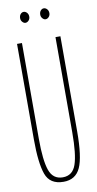

<svg xmlns="http://www.w3.org/2000/svg" viewBox="-88 -796 426 846"><g transform="rotate(-10 125.0 -373.0)"><path d="M126 11Q65 11 47 -39.5Q29 -90 29 -195V-623H51V-194Q51 -98 66.5 -53.5Q82 -9 126 -9Q170 -9 185.5 -54Q201 -99 201 -197V-623H223V-198Q223 -83 201.5 -36Q180 11 126 11ZM82 -708Q75 -708 68.5 -715Q62 -722 62 -732Q62 -743 68 -750Q74 -757 82 -757Q90 -757 96.5 -750Q103 -743 103 -732Q103 -722 96.5 -715Q90 -708 82 -708ZM172 -708Q165 -708 158.5 -715Q152 -722 152 -732Q152 -743 158 -750Q164 -757 172 -757Q180 -757 186.5 -750Q193 -743 193 -732Q193 -722 186.5 -715Q180 -708 172 -708Z"/></g></svg>

Font: Inconsolata UltraCondensed ExtraLight
Style: Regular
Weight: 200
Width: 1
Monospace: yes
Designer: Raph Levien, Cyreal, Brenton Simpson
Foundry: Raph Levien, Cyreal, Google
Version: Version 3.100; ttfautohint (v1.8.4.7-5d5b)